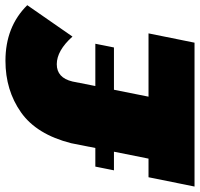

<svg xmlns="http://www.w3.org/2000/svg" viewBox="-70 -716 751 722"><g transform="rotate(-90 306.0 -355.5)"><path d="M506 0H-35L0 -173H70L96 -303H26L40 -373H110L128 -464Q161 -594 244 -652.5Q327 -711 438 -711Q566 -711 647 -629L529 -459Q476 -518 425 -518Q374 -518 360 -459L343 -373H502L488 -303H329L303 -173H541Z"/></g></svg>

Font: Argentum Sans Black
Style: Italic
Weight: 900
Italic angle: -11°
Designer: Julieta Ulanovsky (font), Cristiano Sobral (main changes and remaster)
Foundry: Julieta Ulanovsky (font), Cristiano Sobral (main changes and remaster)
Version: Version 2.007;June 15, 2022;FontCreator 14.0.0.2814 64-bit; 